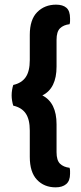

<svg xmlns="http://www.w3.org/2000/svg" viewBox="-20 -680 350 825"><path d="M162 -270Q223 -239 223 -146V-26Q223 9 238 23.5Q253 38 279 41Q281 48 281 54.5Q281 61 281 67Q281 97 264.5 111Q248 125 219 125Q170 125 139 92.5Q108 60 108 -6V-119Q108 -167 90.5 -192.5Q73 -218 37 -226Q34 -235 32 -247Q30 -259 30 -270Q30 -282 32 -294Q34 -306 37 -315Q73 -323 90.5 -348.5Q108 -374 108 -422V-530Q108 -596 140 -628Q172 -660 221 -660Q250 -660 265.5 -646.5Q281 -633 281 -601Q281 -595 281 -589Q281 -583 279 -576Q253 -573 238 -558.5Q223 -544 223 -509V-394Q223 -300 162 -270Z"/></svg>

Font: Baloo 2 SemiBold
Style: Regular
Weight: 600
Designer: Sarang Kulkarni and Ek Type
Foundry: Ek Type
Version: Version 1.640;hotconv 1.0.111;makeotfexe 2.5.65597; ttfautoh